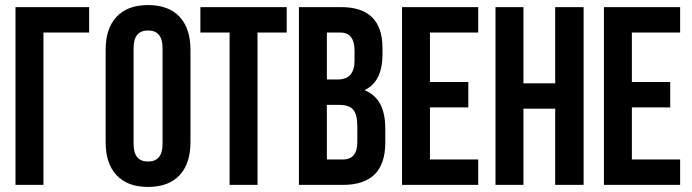

<svg xmlns="http://www.w3.org/2000/svg" viewBox="-20 -728 2726 756"><path d="M41 0V-700H331V-600H151V0Z M506 -161Q506 -92 563 -92Q620 -92 620 -161V-539Q620 -608 563 -608Q506 -608 506 -539ZM396 -532Q396 -616 439 -662Q482 -708 563 -708Q644 -708 687 -662Q730 -616 730 -532V-168Q730 -84 687 -38Q644 8 563 8Q482 8 439 -38Q396 -84 396 -168Z M769 -700H1109V-600H994V0H884V-600H769Z M1323 -700Q1486 -700 1486 -539V-514Q1486 -406 1415 -373Q1497 -341 1497 -223V-166Q1497 0 1330 0H1157V-700ZM1267 -315V-100H1330Q1387 -100 1387 -169V-230Q1387 -278 1370 -297Q1354 -315 1316 -315ZM1267 -600V-415H1310Q1376 -415 1376 -489V-528Q1376 -600 1320 -600Z M1673 -405H1824V-305H1673V-100H1863V0H1563V-700H1863V-600H1673Z M2041 0H1931V-700H2041V-400H2166V-700H2278V0H2166V-300H2041Z M2468 -405H2619V-305H2468V-100H2658V0H2358V-700H2658V-600H2468Z"/></svg>

Font: Adderley Bold
Style: Regular
Weight: 700
Designer: gorohovskiy
Version: Version 1.003 November 13, 2017